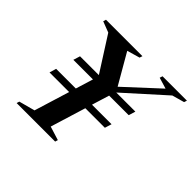

<svg xmlns="http://www.w3.org/2000/svg" viewBox="-159 -881 1077 1077"><g transform="rotate(45 379.0 -342.5)"><path d="M176.5 -643 111.5 -668 116.5 -685H405.5L400 -668L324 -646L439 -447L415 -453L626 -648L559.5 -668L565 -685H758.5L753 -668L680 -647.5L441 -432.5L321 -42L403 -16.5L398 0H92.5L97.5 -16.5L192.5 -42L312 -430.5ZM553 -292.5 540.5 -252H101.5L113.5 -292.5ZM597.5 -437 585 -396.5H146L158.5 -437Z"/></g></svg>

Font: Newsreader 36pt SemiBold
Style: Italic
Weight: 600
Italic angle: -17°
Designer: Hugues Gentile
Foundry: Production Type
Version: Version 1.003